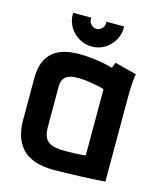

<svg xmlns="http://www.w3.org/2000/svg" viewBox="-104 -749 697 829"><g transform="rotate(15 244.5 -334.5)"><path d="M348 -673H269V-666Q269 -653 259 -642.5Q249 -632 235 -632Q221 -632 211 -642.5Q201 -653 201 -666V-673H120V-666Q120 -636 135.5 -610Q151 -584 177.5 -568.5Q204 -553 235 -553Q266 -553 291.5 -568.5Q317 -584 332.5 -610Q348 -636 348 -666ZM450 -487 353 -512Q349 -504 346 -495.5Q343 -487 343 -487Q334 -490 311 -495Q288 -500 257 -504Q226 -508 191 -508Q157 -508 127.5 -500.5Q98 -493 76 -475Q54 -457 42.5 -428Q31 -399 31 -355V-170Q31 -134 40 -102.5Q49 -71 69.5 -47Q90 -23 126 -9.5Q162 4 215 4Q241 4 271.5 3Q302 2 332.5 1Q363 0 388 -1.5Q413 -3 428.5 -4Q444 -5 443 -5V-390Q443 -407 444 -431.5Q445 -456 450 -487ZM142 -169V-350Q142 -370 149.5 -382Q157 -394 169 -399.5Q181 -405 194 -406Q207 -407 218 -407Q227 -407 242.5 -405.5Q258 -404 275 -401Q292 -398 307.5 -395Q323 -392 332 -388V-92Q320 -91 308 -90Q296 -89 283 -88.5Q270 -88 257.5 -88Q245 -88 236 -88Q205 -88 184 -94.5Q163 -101 152.5 -118.5Q142 -136 142 -169Z"/></g></svg>

Font: Advent Pro Expanded
Style: Bold
Weight: 700
Width: 7
Designer: VivaRado, Andreas Kalpakidis
Foundry: VivaRado, Andreas Kalpakidis
Version: Version 3.000